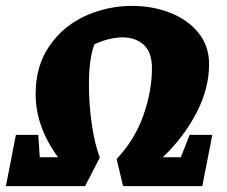

<svg xmlns="http://www.w3.org/2000/svg" viewBox="-27 -632 772 652"><path d="M694 -174 660 0H391L369 -92Q431 -158 460 -240.5Q489 -323 489 -401Q489 -454 461.5 -479.5Q434 -505 389 -505Q345 -505 294 -482Q275 -435 275 -342Q275 -276 285 -208.5Q295 -141 312 -97L262 0H-7L27 -174H103L108 -98H170Q94 -202 94 -312Q94 -409 141.5 -477Q189 -545 264 -578.5Q339 -612 422 -612Q491 -612 551 -588.5Q611 -565 647 -520.5Q683 -476 683 -414Q683 -330 639.5 -247.5Q596 -165 526 -98H587L617 -174Z"/></svg>

Font: Grenze Black
Style: Italic
Weight: 900
Italic angle: -10°
Designer: Renata Polastri
Foundry: Omnibus-Type
Version: Version 1.002; ttfautohint (v1.8)